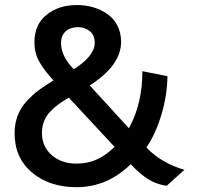

<svg xmlns="http://www.w3.org/2000/svg" viewBox="-20 -739 805 771"><path d="M276.4 -460.9C242.2 -495.6 225.1 -530.8 225.1 -566.4C225.1 -607.4 252.9 -629.9 293.5 -629.9C311.5 -629.9 327.1 -624.5 340.3 -614.3C353.5 -604 360.4 -587.9 360.4 -566.9C360.4 -532.2 332.5 -496.6 276.4 -460.9ZM287.6 -82C247.1 -82 213.9 -93.3 187.5 -116.2C161.6 -139.2 148.4 -168.9 148.4 -204.6C148.4 -239.3 159.7 -267.6 181.2 -290.5C203.1 -313.5 223.6 -327.6 256.3 -346.7L439.9 -149.4C396.5 -106.4 350.1 -82 287.6 -82ZM287.1 12.7C369.6 12.7 441.9 -18.1 504.9 -79.6C529.3 -53.7 552.2 -34.2 573.2 -20.5C594.2 -6.8 619.6 2.4 648.9 7.3L720.7 -57.1C659.2 -74.7 608.4 -104.5 567.9 -146.5C593.8 -185.1 613.8 -229.5 628.9 -280.8C644 -332 651.9 -382.8 652.3 -433.1L551.8 -453.1C551.8 -365.7 533.7 -289.1 497.6 -224.1L340.3 -396C424.3 -449.2 466.3 -507.8 466.3 -571.8C466.3 -620.1 444.3 -660.2 410.6 -683.1C377.4 -706.5 334.5 -718.8 289.1 -718.8C239.7 -718.8 199.2 -705.6 166.5 -679.2C134.3 -653.3 118.2 -616.2 118.2 -568.8C118.2 -541 124.5 -515.6 136.7 -493.2C148.9 -470.7 168.5 -444.8 194.8 -416C171.4 -401.9 151.4 -388.7 134.8 -376.5C118.7 -364.3 102.5 -349.1 86.4 -332C55.2 -297.4 38.6 -254.9 38.6 -204.1C38.6 -137.7 62 -85 108.9 -45.9C155.8 -6.8 215.3 12.7 287.1 12.7Z"/></svg>

Font: Ride SemiBold
Style: Regular
Weight: 600
Version: Version 3.000